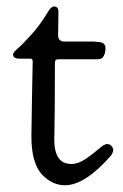

<svg xmlns="http://www.w3.org/2000/svg" viewBox="-20 -543 372 582"><path d="M40 -365.2Q19.5 -365.2 19.5 -377.9Q19.5 -383.8 33.7 -396Q47.9 -408.2 74.2 -437Q100.6 -465.8 124 -504.9Q134.8 -523.4 143.6 -523.4Q157.2 -523.4 157.2 -506.8Q157.2 -500 156.7 -471.7Q156.2 -443.4 156.2 -436.5Q156.2 -417 175.8 -417H265.6Q267.6 -417 270.5 -416.5Q273.4 -416 274.4 -416Q299.8 -416 299.8 -397.5Q299.8 -378.9 291 -368.2Q286.1 -363.3 273.4 -363.3H156.2Q146.5 -363.3 146.5 -353.5Q146.5 -272.5 146 -218.8Q145.5 -165 145 -146.5Q144.5 -127.9 144.5 -120.1Q144.5 -45.9 196.3 -45.9Q216.8 -45.9 239.3 -61Q261.7 -76.2 278.8 -91.3Q295.9 -106.4 304.7 -106.4Q312.5 -106.4 317.9 -100.6Q323.2 -94.7 323.2 -87.9Q323.2 -82 316.4 -71.3Q237.3 18.6 176.8 18.6Q140.6 18.6 110.8 -10.3Q81.1 -39.1 76.2 -102.5Q75.2 -113.3 75.2 -134.8Q75.2 -159.2 77.1 -253.4Q79.1 -347.7 79.1 -356.4Q79.1 -365.2 72.3 -365.2Z"/></svg>

Font: Goudy Bookletter 1911
Style: Regular
Weight: 400
Version: Version 2010.07.03